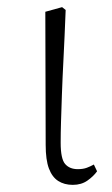

<svg xmlns="http://www.w3.org/2000/svg" viewBox="-20 -505 315 538"><path d="M184 13Q160 13 143 2Q126 -9 117 -33Q108 -57 108 -99L107 -472L154 -485L164 -477Q161 -400 158 -342Q155 -284 153.5 -240.5Q152 -197 151 -164.5Q150 -132 150 -105Q150 -60 162.5 -45.5Q175 -31 198 -31Q213 -31 223.5 -35Q234 -39 243 -44L252 -25Q242 -11 225 1Q208 13 184 13Z"/></svg>

Font: Source Serif 4 18pt Light
Style: Regular
Weight: 300
Designer: Frank Grießhammer
Foundry: Adobe Systems Incorporated
Version: Version 4.004;hotconv 1.0.116;makeotfexe 2.5.65601